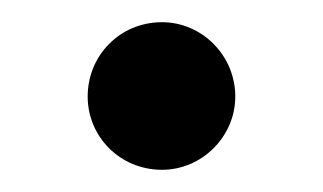

<svg xmlns="http://www.w3.org/2000/svg" viewBox="-20 -142 291 173"><path d="M126 11C162 11 192 -19 192 -55C192 -92 162 -122 126 -122C88 -122 59 -92 59 -55C59 -19 88 11 126 11Z"/></svg>

Font: 寒蝉半圆体
Style: Regular
Weight: 400
Designer: Yoshimichi Ohira & Warren
Foundry: ChillType
Version: Version 1.800;Glyphs 3.1.1 (3135)